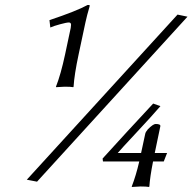

<svg xmlns="http://www.w3.org/2000/svg" viewBox="-20 -659 764 762"><path d="M684.6 -601.1 724.1 -592.8 127 62 86.4 54.2ZM502.9 81.1Q519.5 38.6 532.7 -18.1H388.7L387.2 -29.8Q480.5 -132.8 587.9 -248L616.7 -237.8Q583.5 -199.2 521 -132.3Q458.5 -65.4 447.3 -51.8H540L556.6 -128.9Q558.1 -135.3 566.9 -146Q587.9 -167 597.7 -167Q618.7 -167 616.2 -157.2L594.2 -51.8H643.1L629.9 -18.1H587.4Q575.2 43.5 572.8 81.1L571.3 83Q562.5 81.1 537.6 81.1L503.4 83ZM238.3 -442.9 256.3 -527.8Q262.2 -551.8 262 -560.8Q261.7 -569.8 253.4 -569.8Q244.1 -569.8 218.3 -562.7Q192.4 -555.7 179.7 -549.8L176.3 -579.1Q284.2 -615.2 327.6 -639.2H334Q336.9 -639.2 335.4 -632.8Q325.2 -598.6 318.8 -568.8L292 -442.9Q274.9 -362.8 272 -314.9L270.5 -313Q261.7 -314.9 236.8 -314.9L202.6 -313L202.1 -314.9Q221.2 -363.3 238.3 -442.9Z"/></svg>

Font: Linux Biolinum O
Style: Italic
Weight: 400
Italic angle: -12°
Designer: Philipp H. Poll
Foundry: Philipp H. Poll
Version: Version 1.1.3